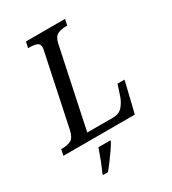

<svg xmlns="http://www.w3.org/2000/svg" viewBox="-240 -828 1041 1164"><g transform="rotate(-30 280.5 -246.5)"><path d="M-19 0 -10 -42H2Q33 -42 57.5 -54Q82 -66 93 -114L196 -603Q198 -611 199.5 -619.5Q201 -628 201 -633Q201 -658 182 -665Q163 -672 134 -672H122L131 -714H405L396 -672H384Q353 -672 328.5 -660.5Q304 -649 294 -604L177 -50H357Q400 -50 423.5 -77Q447 -104 459 -139L484 -215H533L481 0ZM133 209Q148 177 163.5 136.5Q179 96 191 61H275L273 70Q262 90 243 117.5Q224 145 203 173Q182 201 165 221H131Z"/></g></svg>

Font: Noto Serif SemiCondensed
Style: Italic
Weight: 400
Width: 4
Italic angle: -12°
Designer: Monotype Design Team
Foundry: Monotype Imaging Inc.
Version: Version 2.013